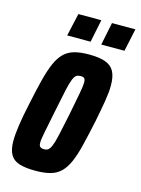

<svg xmlns="http://www.w3.org/2000/svg" viewBox="-106 -731 588 800"><g transform="rotate(15 188.5 -330.5)"><path d="M127 8Q83 8 56.5 -0.5Q30 -9 18 -30.5Q6 -52 6 -88Q6 -117 12 -158Q18 -199 30 -254Q43 -317 54.5 -362Q66 -407 79 -437Q92 -467 110 -485Q128 -503 154 -510.5Q180 -518 218 -518Q262 -518 288.5 -508.5Q315 -499 327 -477Q339 -455 339 -416Q339 -388 332.5 -348.5Q326 -309 315 -254Q302 -193 291 -148Q280 -103 267 -73Q254 -43 236 -25Q218 -7 191.5 0.5Q165 8 127 8ZM138 -88Q146 -88 152 -90.5Q158 -93 163.5 -101.5Q169 -110 174.5 -128Q180 -146 186.5 -176.5Q193 -207 203 -254Q215 -317 221.5 -350.5Q228 -384 228 -399Q228 -410 225.5 -414.5Q223 -419 218.5 -420.5Q214 -422 207 -422Q196 -422 189 -417.5Q182 -413 175.5 -397.5Q169 -382 161.5 -348Q154 -314 142 -254Q130 -193 123 -159.5Q116 -126 116 -111Q116 -101 118.5 -96.5Q121 -92 126 -90Q131 -88 138 -88ZM256 -571 276 -669H377L356 -571ZM109 -571 131 -669H230L210 -571Z"/></g></svg>

Font: Saira UltraCondensed ExtraBold
Style: Italic
Weight: 800
Width: 1
Italic angle: -12°
Designer: Hector Gatti with collaboration of the Omnibus-Type team
Foundry: Omnibus-Type
Version: Version 1.101